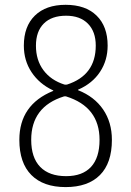

<svg xmlns="http://www.w3.org/2000/svg" viewBox="-20 -760 540 790"><path d="M243.2 -363.3Q108.4 -321.3 108.4 -184.6Q108.4 -111.3 145.5 -73.2Q182.6 -35.2 252 -35.2Q319.3 -35.2 354.5 -73.2Q389.6 -111.3 389.6 -184.6Q389.6 -320.3 252 -363.3Q248 -364.3 243.2 -363.3ZM245.1 -412.1Q250 -411.1 255.9 -412.1Q374 -450.2 374 -572.3Q374 -629.9 341.8 -662.6Q309.6 -695.3 252 -695.3Q192.4 -695.3 160.2 -663.1Q127.9 -630.9 127.9 -571.8Q127.9 -512.7 158.7 -471.2Q189.5 -429.7 245.1 -412.1ZM59.6 -184.6Q59.6 -329.1 198.2 -385.7Q199.2 -385.7 199.2 -387.7Q199.2 -388.7 197.3 -388.7Q141.6 -415 109.9 -462.9Q78.1 -510.7 78.1 -572.3Q78.1 -651.4 123.5 -695.8Q168.9 -740.2 250 -740.2Q332 -740.2 377.4 -695.8Q422.9 -651.4 422.9 -572.3Q422.9 -511.7 391.6 -464.4Q360.4 -417 302.7 -391.6Q300.8 -391.6 300.8 -389.6Q300.8 -388.7 301.8 -388.7Q368.2 -362.3 404.3 -309.6Q440.4 -256.8 440.4 -184.6Q440.4 -88.9 391.1 -39.6Q341.8 9.8 250 9.8Q158.2 9.8 108.9 -40Q59.6 -89.8 59.6 -184.6Z"/></svg>

Font: Rounded-L Mgen+ 1m light
Style: Regular
Weight: 200
Designer: [Source Han Sans]
Ryoko NISHIZUKA  (kana & ideographs); Paul D. Hunt (Latin, Greek & Cyrillic); Wenlong ZHANG  (bopomofo
Version: Version 1.059.20150602